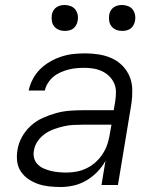

<svg xmlns="http://www.w3.org/2000/svg" viewBox="-20 -742 640 770"><path d="M223 8Q200 8 177 5.5Q154 3 133.5 -4Q113 -11 95 -23Q77 -35 64.5 -53Q52 -71 49 -93.5Q46 -116 50 -140Q54 -167 68 -192.5Q82 -218 103.5 -237.5Q125 -257 151.5 -269Q178 -281 205.5 -288.5Q233 -296 260 -298Q287 -300 314 -300H436L442 -335Q445 -354 445 -373Q445 -392 437.5 -408.5Q430 -425 417.5 -437Q405 -449 389 -456.5Q373 -464 355 -467Q337 -470 318 -470Q302 -470 286 -468.5Q270 -467 254.5 -463Q239 -459 223 -452Q207 -445 194.5 -434.5Q182 -424 172.5 -409.5Q163 -395 160 -379H95Q100 -403 112 -425.5Q124 -448 142 -465.5Q160 -483 182 -495.5Q204 -508 227.5 -515.5Q251 -523 274.5 -525.5Q298 -528 322 -528Q350 -528 377.5 -523.5Q405 -519 429 -508Q453 -497 471.5 -478Q490 -459 500 -434.5Q510 -410 510.5 -382Q511 -354 507 -326L453 0H387L403 -97Q390 -73 370 -52.5Q350 -32 326 -18Q302 -4 275.5 2Q249 8 223 8ZM247 -50Q267 -50 288 -54Q309 -58 329 -68Q349 -78 365.5 -93.5Q382 -109 393.5 -127.5Q405 -146 411.5 -166.5Q418 -187 421 -208L427 -242H314Q295 -242 275 -241Q255 -240 235.5 -235.5Q216 -231 196.5 -224Q177 -217 160 -205Q143 -193 131 -175.5Q119 -158 116 -138Q113 -122 117 -107.5Q121 -93 131.5 -82.5Q142 -72 156 -66Q170 -60 184.5 -56.5Q199 -53 215 -51.5Q231 -50 247 -50ZM470 -618Q457 -618 446 -622.5Q435 -627 427.5 -636Q420 -645 418 -657.5Q416 -670 418 -683Q419 -691 424 -699.5Q429 -708 436.5 -713Q444 -718 452.5 -720Q461 -722 469 -722Q482 -722 493.5 -717.5Q505 -713 512 -704Q519 -695 521.5 -682.5Q524 -670 521 -657Q520 -649 515 -640.5Q510 -632 503 -627Q496 -622 487 -620Q478 -618 470 -618ZM240 -618Q227 -618 216 -622.5Q205 -627 197.5 -636Q190 -645 188 -657.5Q186 -670 188 -683Q189 -691 194 -699.5Q199 -708 206.5 -713Q214 -718 222.5 -720Q231 -722 239 -722Q252 -722 263.5 -717.5Q275 -713 282 -704Q289 -695 291.5 -682.5Q294 -670 291 -657Q290 -649 285 -640.5Q280 -632 273 -627Q266 -622 257 -620Q248 -618 240 -618Z"/></svg>

Font: Iosevka Aile Light
Style: Italic
Weight: 300
Italic angle: -9°
Designer: Belleve Invis
Foundry: Belleve Invis
Version: Version 31.1.0; ttfautohint (v1.8.4)